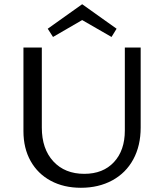

<svg xmlns="http://www.w3.org/2000/svg" viewBox="-20 -883 774 909"><path d="M231 -708 206 -747 369 -863 532 -747 508 -708 369 -788ZM646 -658V-279Q646 -193 611 -128.5Q576 -64 511.5 -29Q447 6 363 6Q282 6 220.5 -27Q159 -60 125 -120.5Q91 -181 91 -262V-658H178V-279Q178 -178 232.5 -119Q287 -60 379 -60Q468 -60 519.5 -115.5Q571 -171 571 -265V-658Z"/></svg>

Font: Ysabeau SC Medium
Style: Regular
Weight: 500
Designer: Christian Thalmann (Catharsis Fonts)
Version: Version 0.003